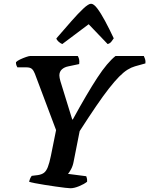

<svg xmlns="http://www.w3.org/2000/svg" viewBox="-20 -1002 794 1022"><path d="M355 0Q347.5 0 326 -2.5Q304.5 -5 275.5 -9.2Q246.5 -13.5 217.5 -18Q188.5 -22.5 166 -27Q143.5 -31.5 135 -34.5Q137.5 -45 141 -52.8Q144.5 -60.5 149 -66L181.5 -70Q201.5 -73 213.8 -82Q226 -91 234.5 -112.5Q243 -134 251 -173L278.5 -309.5L165.5 -610Q159.5 -626 150.2 -634.8Q141 -643.5 121 -643.5H72.5Q70.5 -647 67.5 -654.2Q64.5 -661.5 65 -671Q71 -678 86.8 -685.5Q102.5 -693 118.5 -698.5Q134.5 -704 141.5 -704H394Q398 -697.5 400.8 -687.5Q403.5 -677.5 401.5 -661L344.5 -649Q323 -645 309.5 -632.8Q296 -620.5 296 -600.5Q296 -595 297.5 -586.8Q299 -578.5 301.5 -570L364.5 -366H367.5Q405.5 -435.5 437.8 -490.5Q470 -545.5 497.5 -587.5Q525 -629.5 549.2 -658.2Q573.5 -687 595 -704H745.5Q748.5 -698 752 -688Q755.5 -678 754 -664.5L698.5 -649Q679 -643.5 658.5 -630.8Q638 -618 614 -593.8Q590 -569.5 560 -531.2Q530 -493 491.8 -437Q453.5 -381 404 -304L372.5 -144.5Q368 -119 358.2 -101.2Q348.5 -83.5 342 -76.5L439 -64Q440 -61.5 442.2 -54Q444.5 -46.5 443.5 -34.5Q427 -21.5 400.8 -10.8Q374.5 0 355 0ZM311.5 -767.5Q301.5 -771.5 291.8 -780.2Q282 -789 280 -797.5Q323 -847.5 359.8 -889.2Q396.5 -931 423.8 -956.5Q451 -982 464.5 -982Q479 -982 497.8 -957.2Q516.5 -932.5 539 -890.8Q561.5 -849 585.5 -798Q579.5 -789 572.5 -780Q565.5 -771 553 -767.5L452 -873Z"/></svg>

Font: Texturina Medium
Style: Italic
Weight: 500
Italic angle: -11°
Designer: Guillermo Torres Carreño
Foundry: Omnibus-Type
Version: Version 1.002